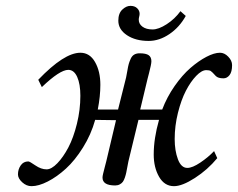

<svg xmlns="http://www.w3.org/2000/svg" viewBox="-20 -620 808 652"><path d="M408.2 -356.9Q409.7 -363.8 412.4 -379.4Q415 -395 417.2 -402.8Q419.4 -410.6 423.8 -420.4Q428.2 -430.2 435.8 -434.6Q443.4 -439 454.1 -439Q476.1 -439 485.1 -432.4Q494.1 -425.8 494.1 -412.1Q494.1 -406.7 491.9 -396.2Q489.7 -385.7 486.1 -371.8Q482.4 -357.9 481 -352.1L456.1 -248H530.8Q546.9 -290.5 573 -327.9Q599.1 -365.2 626.7 -389.2Q654.3 -413.1 680.9 -427Q707.5 -440.9 727.1 -440.9Q742.2 -440.9 755.1 -427.5Q768.1 -414.1 768.1 -398.9Q768.1 -376 759.5 -365Q751 -354 738.8 -354Q720.7 -354 712.9 -361.8Q700.2 -376 695.6 -378.9Q690.9 -381.8 680.2 -381.8Q665 -381.8 646.2 -362.3Q627.4 -342.8 611.3 -311.8Q595.2 -280.8 584.2 -236.6Q573.2 -192.4 573.2 -147.9Q573.2 -108.4 584.2 -79.1Q595.2 -49.8 616.2 -49.8Q633.3 -49.8 660.2 -67.9Q687 -85.9 707 -106.9L717.8 -83Q685.1 -43.5 641.8 -15.6Q598.6 12.2 570.8 12.2Q538.6 12.2 520.3 -19.5Q502 -51.3 502 -95.2Q502 -149.9 520 -212.9H450.2L416 -71.8Q414.6 -64.9 412.4 -53Q410.2 -41 408.7 -33.7Q407.2 -26.4 404.1 -17.1Q400.9 -7.8 397.2 -2.7Q393.6 2.4 386.7 6.1Q379.9 9.8 371.1 9.8Q328.1 9.8 328.1 -17.1Q328.1 -21.5 330.1 -30Q332 -38.6 335.7 -52.2Q339.4 -65.9 340.8 -71.8L374 -211.9L303.2 -212.9Q289.1 -162.6 261.7 -118.9Q234.4 -75.2 203.9 -47.4Q173.3 -19.5 142.3 -3.7Q111.3 12.2 86.9 12.2Q69.8 12.2 55.4 -1Q41 -14.2 41 -27.8Q41 -44.9 50.3 -58.3Q59.6 -71.8 76.2 -71.8Q80.6 -71.8 100.1 -58.3Q119.6 -44.9 138.2 -44.9Q154.8 -44.9 174.8 -65.7Q194.8 -86.4 212.2 -119.4Q229.5 -152.3 241.2 -199.7Q252.9 -247.1 252.9 -294.9Q252.9 -334.5 242.2 -358.6Q231.4 -382.8 211.9 -382.8Q183.1 -382.8 122.1 -324.2L109.9 -349.1Q197.8 -440.9 252.9 -440.9Q284.7 -440.9 302.7 -409.4Q320.8 -377.9 320.8 -332Q320.8 -293 312 -248H380.9ZM610.8 -565.9Q589.4 -527.3 555.2 -504.2Q521 -481 484.9 -481Q440.4 -481 411.1 -500.5Q381.8 -520 381.8 -549.8Q381.8 -574.7 395.3 -587.4Q408.7 -600.1 422.9 -600.1Q437.5 -600.1 445.8 -592Q454.1 -584 454.1 -573.2Q454.1 -568.8 452.6 -563.2Q451.2 -557.6 451.2 -553.2Q451.2 -538.6 463.9 -529.3Q476.6 -520 498 -520Q518.6 -520 546.1 -537.8Q573.7 -555.7 592.8 -582Z"/></svg>

Font: Common Serif News
Style: Italic
Weight: 450
Italic angle: -12°
Designer: Philipp H. Poll, Khaled Hosny
Foundry: Stefan Peev, Context Ltd.
Version: Version 1.026